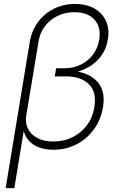

<svg xmlns="http://www.w3.org/2000/svg" viewBox="-20 -756 623 980"><path d="M8.8 204.1 132.3 -543.9Q142.1 -600.6 174.3 -643.8Q206.5 -687 255.4 -711.4Q304.2 -735.8 363.3 -735.8Q420.4 -735.8 461.2 -712.9Q502 -689.9 520.8 -648.9Q539.6 -607.9 530.3 -554.2Q522.5 -504.9 495.4 -469Q468.3 -433.1 429.2 -411.9Q390.1 -390.6 345.7 -383.8L347.7 -395.5Q382.8 -391.6 414.8 -379.9Q446.8 -368.2 470 -346.2Q493.2 -324.2 503.4 -290.3Q513.7 -256.3 505.4 -208Q495.1 -145 459.7 -96.2Q424.3 -47.4 370.8 -19.5Q317.4 8.3 252.9 8.3Q211.4 8.3 178.5 -3.9Q145.5 -16.1 124.8 -40.8Q104 -65.4 97.7 -102.1L105 -111.3L53.2 204.1ZM252.4 -33.7Q305.7 -33.7 350.1 -55.7Q394.5 -77.6 423.8 -116.9Q453.1 -156.2 461.4 -208Q474.6 -286.1 433.6 -326.2Q392.6 -366.2 315.9 -366.2H259.3L266.6 -407.7H309.6Q355 -407.7 392.3 -426Q429.7 -444.3 454.6 -477.3Q479.5 -510.3 486.3 -553.2Q497.1 -616.2 462.6 -655Q428.2 -693.8 360.4 -693.8Q314 -693.8 274.9 -675.3Q235.8 -656.7 210 -623.3Q184.1 -589.8 176.8 -544.4L113.8 -165Q107.9 -127 123.3 -97.4Q138.7 -67.9 172.1 -50.8Q205.6 -33.7 252.4 -33.7Z"/></svg>

Font: Inter 16pt ExtraLight
Style: Italic
Weight: 250
Italic angle: -9.3988°
Version: Version 4.001;git-66647c0bb